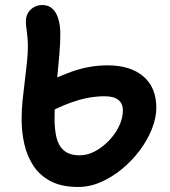

<svg xmlns="http://www.w3.org/2000/svg" viewBox="-20 -729 675 764"><path d="M291 15Q226 15 182.5 -7.5Q139 -30 113.5 -68.5Q88 -107 77 -155Q66 -203 66 -254Q66 -292 70 -331Q74 -370 79 -409Q84 -448 87.5 -483Q91 -518 91 -547Q91 -572 87 -600.5Q83 -629 83 -644Q83 -663 91.5 -677.5Q100 -692 115 -700.5Q130 -709 148 -709Q184 -709 202 -677.5Q220 -646 220 -592Q220 -557 216.5 -515.5Q213 -474 208.5 -429Q204 -384 200.5 -340Q197 -296 197 -257Q197 -216 204.5 -183Q212 -150 234 -130.5Q256 -111 297 -111Q328 -111 358 -127Q388 -143 413.5 -169.5Q439 -196 454 -227.5Q469 -259 469 -290Q469 -316 451.5 -331Q434 -346 396 -346Q367 -346 334.5 -340.5Q302 -335 261.5 -320.5Q221 -306 168 -279L117 -375Q195 -419 265.5 -444Q336 -469 408 -469Q499 -469 550.5 -425Q602 -381 602 -300Q602 -260 584.5 -216Q567 -172 536.5 -131Q506 -90 466 -57Q426 -24 381.5 -4.5Q337 15 291 15Z"/></svg>

Font: Shantell Sans SemiBold
Style: Regular
Weight: 600
Designer: Stephen Nixon, Anya Danilova, Shantell Martin
Foundry: Arrow Type
Version: Version 1.011;[c5ecc13dd]